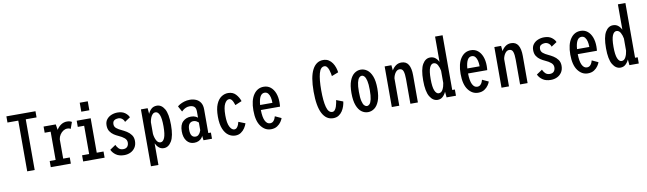

<svg xmlns="http://www.w3.org/2000/svg" viewBox="-47 -1439 7842 2327"><g transform="rotate(-10 3874.0 -275.0)"><path d="M179 0V-624H46V-700H404V-624H271V0Z M469 0V-76H542V-424H468.5V-500H618.5L629.5 -431Q650.5 -466.5 683.8 -488.8Q717 -511 757.5 -511Q783 -511 797.5 -505Q812 -499 816.5 -496L787.5 -415Q784.5 -418 773.5 -422Q762.5 -426 746 -426Q720.5 -426 696.8 -410.8Q673 -395.5 656.2 -370Q639.5 -344.5 635 -314V-76H716V0Z M950 -708.5H1049V-598H950ZM867.5 0V-76H954.5V-424H876V-500H1048V-76H1131.5V0Z M1373 11Q1310 11 1271 -17Q1232 -45 1216 -82.5L1286.5 -130Q1295.5 -106.5 1316.2 -84.5Q1337 -62.5 1372.5 -62.5Q1406.5 -62.5 1423.2 -82Q1440 -101.5 1440 -133Q1440 -165.5 1413 -188.5Q1386 -211.5 1343.5 -230Q1316 -242 1288.2 -260.2Q1260.5 -278.5 1241.5 -307.5Q1222.5 -336.5 1222.5 -381.5Q1222.5 -425 1245.2 -454Q1268 -483 1303.8 -497.5Q1339.5 -512 1379 -512Q1437.5 -512 1472.5 -485.5Q1507.5 -459 1518.5 -429L1450.5 -384Q1445 -407 1424.5 -424Q1404 -441 1376.5 -441Q1349.5 -441 1328.2 -427.8Q1307 -414.5 1307 -380Q1307 -349.5 1331.5 -329.5Q1356 -309.5 1393 -293Q1420.5 -280.5 1452.2 -261Q1484 -241.5 1506.5 -211Q1529 -180.5 1529 -136Q1529 -88.5 1507.2 -55.5Q1485.5 -22.5 1450.2 -5.8Q1415 11 1373 11Z M1666.5 200V-500H1749L1755 -429Q1769.5 -464 1796 -487.5Q1822.5 -511 1863 -511Q1920.5 -511 1956.8 -449.5Q1993 -388 1993 -251Q1993 -114 1955 -51.5Q1917 11 1860 11Q1824 11 1799 -10.8Q1774 -32.5 1758.5 -65.5V200ZM1833.5 -434.5Q1812 -434.5 1796.8 -418.8Q1781.5 -403 1772 -378.2Q1762.5 -353.5 1758.5 -326.5V-182Q1764 -135.5 1782.5 -100.5Q1801 -65.5 1833 -65.5Q1863.5 -65.5 1882 -109.5Q1900.5 -153.5 1900.5 -251Q1900.5 -349.5 1882.2 -392Q1864 -434.5 1833.5 -434.5Z M2233 11Q2176 11 2141.8 -32.8Q2107.5 -76.5 2107.5 -151Q2107.5 -232 2147.8 -270.2Q2188 -308.5 2247.5 -308.5Q2281 -308.5 2302.5 -298Q2324 -287.5 2330.5 -280.5V-355.5Q2330.5 -399.5 2310.2 -417Q2290 -434.5 2252.5 -434.5Q2228 -434.5 2207.5 -425.5Q2187 -416.5 2173 -405.2Q2159 -394 2153.5 -388L2115.5 -457Q2123.5 -466 2145.8 -479Q2168 -492 2200 -502Q2232 -512 2269.5 -512Q2310.5 -512 2345 -497.2Q2379.5 -482.5 2400.2 -450.5Q2421 -418.5 2421 -366V-76H2453V0H2348.5L2341.5 -56Q2338.5 -43.5 2325.2 -27.8Q2312 -12 2288.8 -0.5Q2265.5 11 2233 11ZM2262.5 -60Q2284.5 -60 2298.8 -73.5Q2313 -87 2320.8 -103Q2328.5 -119 2330.5 -126.5V-221.5Q2324 -228.5 2306.8 -239Q2289.5 -249.5 2267.5 -249.5Q2237 -249.5 2218 -227.5Q2199 -205.5 2199 -154.5Q2199 -60 2262.5 -60Z M2740 11Q2695.5 11 2656.8 -15.5Q2618 -42 2593.8 -99.8Q2569.5 -157.5 2569.5 -251Q2569.5 -345.5 2593.8 -402.8Q2618 -460 2656.8 -486Q2695.5 -512 2740 -512Q2798 -512 2833.2 -474.5Q2868.5 -437 2885 -387L2803 -352.5Q2797 -370.5 2789 -390Q2781 -409.5 2769.2 -423Q2757.5 -436.5 2739.5 -436.5Q2708.5 -436.5 2684.8 -392.5Q2661 -348.5 2661 -251Q2661 -155 2684.8 -109.8Q2708.5 -64.5 2740 -64.5Q2759 -64.5 2771.8 -78.5Q2784.5 -92.5 2792.2 -111.8Q2800 -131 2803 -146.5L2885 -114Q2876.5 -86.5 2857.5 -57.5Q2838.5 -28.5 2809.2 -8.8Q2780 11 2740 11Z M3178 11Q3105.5 11 3056 -55Q3006.5 -121 3006.5 -250.5Q3006.5 -375 3053.5 -443.5Q3100.5 -512 3178 -512Q3227.5 -512 3262.8 -483.5Q3298 -455 3316.8 -405.8Q3335.5 -356.5 3335.5 -293.5Q3335.5 -274 3334.5 -261Q3333.5 -248 3332.5 -240H3096.5Q3098 -149.5 3120 -106Q3142 -62.5 3179 -62.5Q3203.5 -62.5 3218.2 -76.5Q3233 -90.5 3240.2 -108Q3247.5 -125.5 3250 -136L3327 -100.5Q3322 -83 3304.5 -56.5Q3287 -30 3255.8 -9.5Q3224.5 11 3178 11ZM3176.5 -439Q3109 -439 3098.5 -301.5H3249.5V-308.5Q3249.5 -340 3242.5 -370Q3235.5 -400 3219.5 -419.5Q3203.5 -439 3176.5 -439Z M3944.5 10Q3858.5 10 3811.8 -78.5Q3765 -167 3765 -348Q3765 -529 3811.8 -617.5Q3858.5 -706 3944.5 -706Q3983 -706 4010.8 -688.8Q4038.5 -671.5 4056.8 -644.2Q4075 -617 4085.2 -586Q4095.5 -555 4098.5 -527.5L4016 -495.5Q4014.5 -507 4010.5 -528.8Q4006.5 -550.5 3998.8 -573.8Q3991 -597 3978 -613Q3965 -629 3946 -629Q3898.5 -629 3878.5 -554.8Q3858.5 -480.5 3858.5 -348Q3858.5 -215.5 3878.5 -141.2Q3898.5 -67 3946 -67Q3965 -67 3978 -83Q3991 -99 3998.8 -122.2Q4006.5 -145.5 4010.5 -167.2Q4014.5 -189 4016 -200.5L4098.5 -168.5Q4095.5 -141 4085.2 -110Q4075 -79 4056.8 -51.8Q4038.5 -24.5 4010.8 -7.2Q3983 10 3944.5 10Z M4372.5 11Q4330.5 11 4294.2 -15.2Q4258 -41.5 4235.8 -99.2Q4213.5 -157 4213.5 -251Q4213.5 -344.5 4235.8 -402Q4258 -459.5 4294.2 -485.8Q4330.5 -512 4372.5 -512Q4414.5 -512 4451 -485.8Q4487.5 -459.5 4510 -402Q4532.5 -344.5 4532.5 -251Q4532.5 -157 4510 -99.2Q4487.5 -41.5 4451 -15.2Q4414.5 11 4372.5 11ZM4372.5 -64.5Q4390 -64.5 4405 -80.2Q4420 -96 4429.5 -136.5Q4439 -177 4439 -251Q4439 -322.5 4429.5 -362.8Q4420 -403 4405 -419.8Q4390 -436.5 4372.5 -436.5Q4355 -436.5 4339.5 -420Q4324 -403.5 4314.5 -363.2Q4305 -323 4305 -251Q4305 -177.5 4314.8 -137Q4324.5 -96.5 4339.8 -80.5Q4355 -64.5 4372.5 -64.5Z M4666 0V-500H4749L4755 -434.5Q4773.5 -467.5 4803.2 -489.5Q4833 -511.5 4872.5 -511.5Q4932 -511.5 4959.5 -465.8Q4987 -420 4987 -335.5V0H4894.5V-305Q4894.5 -366 4883 -400.2Q4871.5 -434.5 4836.5 -434.5Q4807 -434.5 4786 -405.5Q4765 -376.5 4758 -337V0Z M5229.5 11Q5172 11 5134 -51.5Q5096 -114 5096 -251Q5096 -388 5132.5 -449.5Q5169 -511 5226.5 -511Q5264.5 -511 5290 -490.2Q5315.5 -469.5 5330.5 -438V-750H5423V-76.5H5455.5V0H5340L5333.5 -71Q5318.5 -36.5 5292.8 -12.8Q5267 11 5229.5 11ZM5188.5 -251Q5188.5 -153.5 5207.2 -109.5Q5226 -65.5 5256.5 -65.5Q5288 -65.5 5306.2 -99.5Q5324.5 -133.5 5330.5 -179V-329Q5324 -368.5 5306 -401.5Q5288 -434.5 5256 -434.5Q5225.5 -434.5 5207 -392Q5188.5 -349.5 5188.5 -251Z M5728 11Q5655.5 11 5606 -55Q5556.5 -121 5556.5 -250.5Q5556.5 -375 5603.5 -443.5Q5650.5 -512 5728 -512Q5777.5 -512 5812.8 -483.5Q5848 -455 5866.8 -405.8Q5885.5 -356.5 5885.5 -293.5Q5885.5 -274 5884.5 -261Q5883.5 -248 5882.5 -240H5646.5Q5648 -149.5 5670 -106Q5692 -62.5 5729 -62.5Q5753.5 -62.5 5768.2 -76.5Q5783 -90.5 5790.2 -108Q5797.5 -125.5 5800 -136L5877 -100.5Q5872 -83 5854.5 -56.5Q5837 -30 5805.8 -9.5Q5774.5 11 5728 11ZM5726.5 -439Q5659 -439 5648.5 -301.5H5799.5V-308.5Q5799.5 -340 5792.5 -370Q5785.5 -400 5769.5 -419.5Q5753.5 -439 5726.5 -439Z M6016 0V-500H6099L6105 -434.5Q6123.5 -467.5 6153.2 -489.5Q6183 -511.5 6222.5 -511.5Q6282 -511.5 6309.5 -465.8Q6337 -420 6337 -335.5V0H6244.5V-305Q6244.5 -366 6233 -400.2Q6221.5 -434.5 6186.5 -434.5Q6157 -434.5 6136 -405.5Q6115 -376.5 6108 -337V0Z M6623 11Q6560 11 6521 -17Q6482 -45 6466 -82.5L6536.5 -130Q6545.5 -106.5 6566.2 -84.5Q6587 -62.5 6622.5 -62.5Q6656.5 -62.5 6673.2 -82Q6690 -101.5 6690 -133Q6690 -165.5 6663 -188.5Q6636 -211.5 6593.5 -230Q6566 -242 6538.2 -260.2Q6510.5 -278.5 6491.5 -307.5Q6472.5 -336.5 6472.5 -381.5Q6472.5 -425 6495.2 -454Q6518 -483 6553.8 -497.5Q6589.5 -512 6629 -512Q6687.5 -512 6722.5 -485.5Q6757.5 -459 6768.5 -429L6700.5 -384Q6695 -407 6674.5 -424Q6654 -441 6626.5 -441Q6599.5 -441 6578.2 -427.8Q6557 -414.5 6557 -380Q6557 -349.5 6581.5 -329.5Q6606 -309.5 6643 -293Q6670.5 -280.5 6702.2 -261Q6734 -241.5 6756.5 -211Q6779 -180.5 6779 -136Q6779 -88.5 6757.2 -55.5Q6735.5 -22.5 6700.2 -5.8Q6665 11 6623 11Z M7078 11Q7005.5 11 6956 -55Q6906.5 -121 6906.5 -250.5Q6906.5 -375 6953.5 -443.5Q7000.5 -512 7078 -512Q7127.5 -512 7162.8 -483.5Q7198 -455 7216.8 -405.8Q7235.5 -356.5 7235.5 -293.5Q7235.5 -274 7234.5 -261Q7233.5 -248 7232.5 -240H6996.5Q6998 -149.5 7020 -106Q7042 -62.5 7079 -62.5Q7103.5 -62.5 7118.2 -76.5Q7133 -90.5 7140.2 -108Q7147.5 -125.5 7150 -136L7227 -100.5Q7222 -83 7204.5 -56.5Q7187 -30 7155.8 -9.5Q7124.5 11 7078 11ZM7076.5 -439Q7009 -439 6998.5 -301.5H7149.5V-308.5Q7149.5 -340 7142.5 -370Q7135.5 -400 7119.5 -419.5Q7103.5 -439 7076.5 -439Z M7479.5 11Q7422 11 7384 -51.5Q7346 -114 7346 -251Q7346 -388 7382.5 -449.5Q7419 -511 7476.5 -511Q7514.5 -511 7540 -490.2Q7565.5 -469.5 7580.5 -438V-750H7673V-76.5H7705.5V0H7590L7583.5 -71Q7568.5 -36.5 7542.8 -12.8Q7517 11 7479.5 11ZM7438.5 -251Q7438.5 -153.5 7457.2 -109.5Q7476 -65.5 7506.5 -65.5Q7538 -65.5 7556.2 -99.5Q7574.5 -133.5 7580.5 -179V-329Q7574 -368.5 7556 -401.5Q7538 -434.5 7506 -434.5Q7475.5 -434.5 7457 -392Q7438.5 -349.5 7438.5 -251Z"/></g></svg>

Font: Trispace Condensed
Style: Regular
Weight: 400
Width: 3
Designer: Tyler Finck
Foundry: Etcetera Type Company
Version: Version 1.210; ttfautohint (v1.8.3)